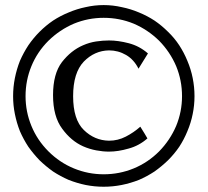

<svg xmlns="http://www.w3.org/2000/svg" viewBox="-20 -709 797 737"><path d="M377.9 7.8Q342.8 7.8 308.6 1Q275.4 -5.9 243.2 -18.6Q211.9 -32.2 183.6 -50.8Q156.2 -70.3 131.8 -93.8Q108.4 -118.2 88.9 -145.5Q70.3 -173.8 56.6 -205.1Q43.9 -237.3 37.1 -271.5Q30.3 -304.7 30.3 -339.8Q30.3 -375 37.1 -409.2Q43.9 -443.4 56.6 -475.6Q70.3 -506.8 88.9 -535.2Q108.4 -563.5 131.8 -586.9Q156.2 -611.3 183.6 -629.9Q211.9 -648.4 243.2 -661.1Q275.4 -674.8 308.6 -681.6Q342.8 -689.5 377.9 -689.5Q413.1 -689.5 447.3 -681.6Q481.4 -674.8 513.7 -661.1Q544.9 -648.4 573.2 -629.9Q600.6 -611.3 625 -586.9Q649.4 -563.5 668 -535.2Q686.5 -506.8 699.2 -475.6Q712.9 -443.4 719.7 -409.2Q726.6 -375 726.6 -339.8Q726.6 -304.7 719.7 -271.5Q712.9 -237.3 699.2 -205.1Q686.5 -173.8 668 -145.5Q649.4 -118.2 625 -93.8Q600.6 -70.3 573.2 -50.8Q544.9 -32.2 513.7 -18.6Q481.4 -5.9 447.3 1Q413.1 7.8 377.9 7.8ZM377.9 -640.6Q318.4 -640.6 263.7 -618.2Q209 -594.7 166 -552.7Q123 -509.8 100.6 -455.1Q78.1 -400.4 78.1 -339.8Q78.1 -280.3 100.6 -225.6Q123 -170.9 166 -127.9Q209 -85 263.7 -62.5Q318.4 -40 377.9 -40Q438.5 -40 493.2 -62.5Q547.9 -85 590.8 -127.9Q632.8 -170.9 656.2 -225.6Q678.7 -280.3 678.7 -339.8Q678.7 -400.4 656.2 -455.1Q632.8 -509.8 590.8 -552.7Q547.9 -594.7 493.2 -618.2Q438.5 -640.6 377.9 -640.6ZM398.4 -168.9Q342.8 -169.9 301.8 -210Q260.7 -250 260.7 -339.8Q260.7 -429.7 301.8 -472.7Q342.8 -514.6 398.4 -515.6Q433.6 -515.6 463.9 -498Q494.1 -480.5 511.7 -445.3Q524.4 -464.8 547.9 -503.9Q515.6 -532.2 474.6 -543Q433.6 -553.7 398.4 -553.7Q375 -553.7 348.6 -549.8Q323.2 -545.9 298.8 -535.2Q252.9 -515.6 217.8 -470.7Q183.6 -425.8 183.6 -343.8Q183.6 -261.7 218.8 -214.8Q252.9 -168 298.8 -147.5Q323.2 -136.7 349.6 -131.8Q375 -127 398.4 -127Q433.6 -127 473.6 -138.7Q513.7 -149.4 545.9 -177.7Q537.1 -193.4 518.6 -222.7Q493.2 -200.2 462.9 -184.6Q432.6 -168.9 398.4 -168.9Z"/></svg>

Font: BSRU BANSOMDEJ
Style: Regular
Weight: 400
Designer: Wisit Potiwat
Version: Version 1.000;PS 002.000;hotconv 1.0.70;makeotf.lib2.5.58329